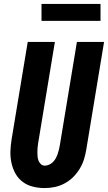

<svg xmlns="http://www.w3.org/2000/svg" viewBox="-20 -948 549 976"><path d="M207 8Q177 8 148 1Q119 -6 96 -23Q73 -40 59 -65Q45 -90 38.5 -119Q32 -148 33 -178.5Q34 -209 39 -240L121 -735H259L174 -221Q172 -209 171 -197.5Q170 -186 170 -174.5Q170 -163 171 -152Q172 -141 176 -131Q180 -121 188 -113.5Q196 -106 208 -106Q219 -106 230 -111Q241 -116 249.5 -124.5Q258 -133 263.5 -143.5Q269 -154 273 -165Q277 -176 279.5 -187Q282 -198 284 -209L371 -735H509L419 -190Q415 -165 407.5 -140Q400 -115 386 -91.5Q372 -68 352.5 -48.5Q333 -29 309 -16Q285 -3 259 2.5Q233 8 207 8ZM191 -842V-928H491V-842Z"/></svg>

Font: Iosevka Heavy
Style: Italic
Weight: 900
Italic angle: -9°
Monospace: yes
Designer: Belleve Invis
Foundry: Belleve Invis
Version: Version 32.5.0; ttfautohint (v1.8.4)